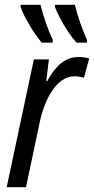

<svg xmlns="http://www.w3.org/2000/svg" viewBox="-20 -785 394 805"><path d="M301 -606H344L345 -617C324 -664 306 -715 294 -765H211L210 -757C226 -713 265 -646 301 -606ZM155 -606H200L202 -617C181 -659 161 -718 150 -765H67L66 -757C81 -713 122 -645 155 -606ZM8 0H89L146 -270C165 -362 214 -465 292 -465C307 -465 319 -463 332 -459L354 -540C340 -544 325 -546 310 -546C251 -546 212 -507 178 -445H174L185 -536H122Z"/></svg>

Font: Noto Sans Condensed
Style: Italic
Weight: 400
Width: 3
Italic angle: -12°
Designer: Monotype Design Team
Foundry: Monotype Imaging Inc.
Version: Version 2.013